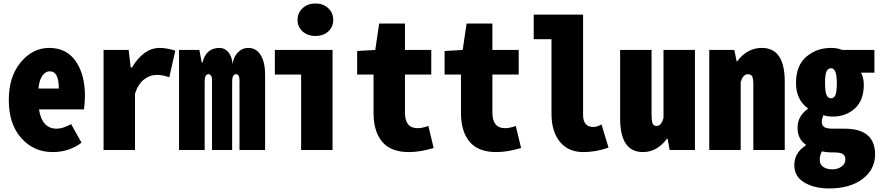

<svg xmlns="http://www.w3.org/2000/svg" viewBox="-20 -858 5040 1098"><path d="M281.2 11.7Q172.9 11.7 101.6 -68.4Q30.3 -148.4 30.3 -286.1Q30.3 -419.9 98.6 -502Q167 -584 261.7 -584Q360.4 -584 413.1 -507.8Q465.8 -431.6 465.8 -309.6Q465.8 -273.4 460 -232.4H203.1Q219.7 -122.1 304.7 -122.1Q339.8 -122.1 386.7 -148.4L446.3 -42Q375 11.7 281.2 11.7ZM200.2 -351.6H316.4Q316.4 -450.2 264.6 -450.2Q240.2 -450.2 222.2 -424.8Q204.1 -399.4 200.2 -351.6Z M572.3 0V-572.3H715.8L727.5 -471.7H734.4Q801.8 -584 893.6 -584Q931.6 -584 982.4 -568.4L948.2 -416Q909.2 -429.7 877.9 -429.7Q836.9 -429.7 803.2 -403.3Q769.5 -377 752 -322.3V0Z M1003.9 0V-572.3H1120.1L1133.8 -500H1137.7Q1158.2 -584 1235.4 -584Q1265.6 -584 1285.6 -560.1Q1305.7 -536.1 1310.5 -492.2Q1314.5 -531.2 1339.8 -557.6Q1365.2 -584 1400.4 -584Q1445.3 -584 1470.7 -543Q1496.1 -502 1496.1 -429.7V0H1349.6V-398.4Q1349.6 -433.6 1330.1 -433.6Q1307.6 -433.6 1307.6 -391.6V0H1192.4V-398.4Q1192.4 -433.6 1171.9 -433.6Q1150.4 -433.6 1150.4 -391.6V0Z M1702.1 0V-431.6H1551.8V-572.3H1881.8V0ZM1857.4 -678.2Q1829.1 -652.3 1784.2 -652.3Q1739.3 -652.3 1710.4 -678.2Q1681.6 -704.1 1681.6 -744.1Q1681.6 -784.2 1710.4 -811Q1739.3 -837.9 1784.2 -837.9Q1829.1 -837.9 1857.4 -811Q1885.7 -784.2 1885.7 -744.1Q1885.7 -704.1 1857.4 -678.2Z M2318.4 11.7Q2214.8 11.7 2165.5 -47.4Q2116.2 -106.4 2116.2 -211.9V-431.6H2022.5V-566.4L2126 -572.3L2148.4 -723.6H2295.9V-572.3H2446.3V-431.6H2295.9V-213.9Q2295.9 -125 2368.2 -125Q2395.5 -125 2429.7 -137.7L2460 -11.7Q2382.8 11.7 2318.4 11.7Z M2818.4 11.7Q2714.8 11.7 2665.5 -47.4Q2616.2 -106.4 2616.2 -211.9V-431.6H2522.5V-566.4L2626 -572.3L2648.4 -723.6H2795.9V-572.3H2946.3V-431.6H2795.9V-213.9Q2795.9 -125 2868.2 -125Q2895.5 -125 2929.7 -137.7L2960 -11.7Q2882.8 11.7 2818.4 11.7Z M3316.4 11.7Q3229.5 11.7 3181.6 -47.4Q3133.8 -106.4 3133.8 -208V-633.8H3032.2V-774.4H3314.5V-200.2Q3314.5 -131.8 3374 -131.8Q3393.6 -131.8 3419.9 -146.5L3460 -13.7Q3386.7 11.7 3316.4 11.7Z M3657.2 11.7Q3526.4 11.7 3526.4 -179.7V-572.3H3706.1V-202.1Q3706.1 -167 3711.9 -152.3Q3717.8 -137.7 3735.4 -137.7Q3761.7 -137.7 3774.4 -183.6V-572.3H3954.1V0H3809.6L3797.9 -64.5H3793.9Q3737.3 11.7 3657.2 11.7Z M4036.1 0V-572.3H4179.7L4192.4 -507.8H4196.3Q4252.9 -584 4336.9 -584Q4467.8 -584 4467.8 -391.6V0H4288.1V-376Q4288.1 -409.2 4281.2 -421.4Q4274.4 -433.6 4256.8 -433.6Q4228.5 -433.6 4215.8 -387.7V0Z M4721.7 219.7Q4637.7 219.7 4580.1 186Q4522.5 152.3 4522.5 85.9Q4522.5 15.6 4587.9 -26.4V-31.2Q4541 -62.5 4541 -127.9Q4541 -193.4 4599.6 -235.4V-239.3Q4532.2 -287.1 4532.2 -383.8Q4532.2 -483.4 4591.3 -533.7Q4650.4 -584 4732.4 -584Q4769.5 -584 4795.9 -572.3H4980.5V-442.4H4904.3Q4919.9 -411.1 4919.9 -374Q4919.9 -284.2 4868.7 -237.8Q4817.4 -191.4 4744.1 -191.4Q4710.9 -191.4 4688.5 -199.2Q4679.7 -177.7 4679.7 -162.1Q4679.7 -140.6 4693.8 -131.3Q4708 -122.1 4744.1 -122.1H4810.5Q4984.4 -122.1 4984.4 25.4Q4984.4 111.3 4912.6 165.5Q4840.8 219.7 4721.7 219.7ZM4765.6 -383.8Q4765.6 -467.8 4732.4 -467.8Q4714.8 -467.8 4706.5 -449.2Q4698.2 -430.7 4698.2 -383.8Q4698.2 -335 4706.5 -315.4Q4714.8 -295.9 4732.4 -295.9Q4750 -295.9 4757.8 -314.9Q4765.6 -334 4765.6 -383.8ZM4740.2 110.4Q4771.5 110.4 4793 94.2Q4814.5 78.1 4814.5 55.7Q4814.5 31.2 4799.3 22.5Q4784.2 13.7 4751 13.7H4746.1Q4699.2 13.7 4681.6 6.8Q4668 26.4 4668 57.6Q4668 82 4687.5 96.2Q4707 110.4 4740.2 110.4Z"/></svg>

Font: GenEi Gothic M Heavy
Style: Regular
Weight: 800
Designer: o_tamon (Modified); [Source Han Sans]
Ryoko NISHIZUKA  (kana & ideographs); Paul D. Hunt (Latin, Greek & Cyrillic); Wenl
Version: Version 1.1a;Original Version 1.004